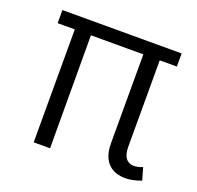

<svg xmlns="http://www.w3.org/2000/svg" viewBox="-95 -589 718 699"><g transform="rotate(20 264.5 -239.5)"><path d="M495.1 -437.5V-488.3H33.2V-437.5H99.6V0H163.1L162.1 -437.5H365.2V-93.8Q365.2 -13.7 425.8 4.9Q441.4 8.8 457 8.8Q484.4 8.8 518.6 -3.9L504.9 -51.8Q486.3 -43.9 469.7 -43.9Q429.7 -45.9 428.7 -100.6V-437.5Z"/></g></svg>

Font: Yaldevi Colombo
Style: Regular
Weight: 400
Designer: Sol Matas, Denzil Rajitha, Kosala Senevirathne and Pathum Egodawatta
Foundry: Mooniak
Version: Version 1.020 ; ttfautohint (v1.6)